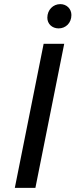

<svg xmlns="http://www.w3.org/2000/svg" viewBox="-20 -913 367 933"><path d="M265 -775C299 -775 327 -801 327 -840C327 -870 304 -893 273 -893C238 -893 210 -865 210 -827C210 -797 233 -775 265 -775ZM52 0H152L292 -700H192Z"/></svg>

Font: AWKNG-Font Medium
Style: Italic
Weight: 500
Italic angle: -11.3°
Designer: Awakening Church
Foundry: Awakening Church
Version: Version 1.700;PS 001.700;hotconv 1.0.88;makeotf.lib2.5.64775